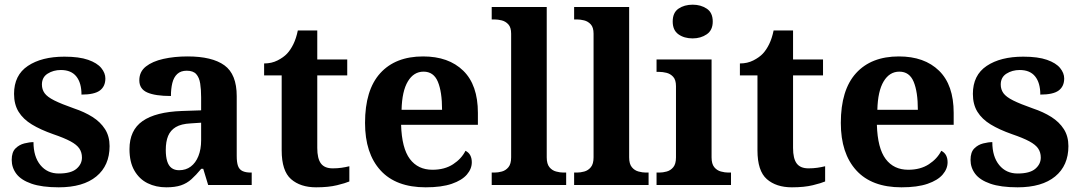

<svg xmlns="http://www.w3.org/2000/svg" viewBox="-20 -790 4623 820"><path d="M231 10Q159 10 114.5 -5.5Q70 -21 50 -47.5Q30 -74 30 -107Q30 -140 46 -156Q62 -172 84 -177.5Q106 -183 123 -183Q123 -121 152.5 -85Q182 -49 231 -49Q283 -49 306.5 -69Q330 -89 330 -117Q330 -139 319 -155.5Q308 -172 281 -186.5Q254 -201 207 -217Q153 -236 116 -258.5Q79 -281 59.5 -312.5Q40 -344 40 -389Q40 -469 99 -508.5Q158 -548 255 -548Q318 -548 356.5 -534.5Q395 -521 412.5 -499.5Q430 -478 430 -455Q430 -421 406.5 -403.5Q383 -386 328 -386Q328 -436 306 -463.5Q284 -491 240 -491Q208 -491 183.5 -475.5Q159 -460 159 -429Q159 -408 170.5 -392Q182 -376 212 -361Q242 -346 296 -327Q341 -312 375 -290.5Q409 -269 428.5 -238.5Q448 -208 448 -166Q448 -83 391.5 -36.5Q335 10 231 10Z M690 10Q646 10 610.5 -7.5Q575 -25 554 -61.4Q533 -97.7 533 -153Q533 -234 589 -273Q645 -312 757 -316L839 -318.8V-374Q839 -407.6 835 -433.3Q831 -459 818 -473.5Q805 -488 777.5 -488Q752 -488 737 -474Q722 -460 716 -435.5Q710 -411 710 -380Q643 -380 609 -395Q575 -410 575 -447Q575 -483.8 603 -505.9Q631 -528 677.9 -538.5Q724.8 -549 780.8 -549Q886 -549 938.5 -511Q991 -473 991 -379.4V-124.1Q991 -96.6 996.5 -81.3Q1002 -66 1015.7 -59.5Q1029.4 -53 1051 -53H1055V0H869L848 -69H839.4Q817 -42 797.5 -24.5Q778 -7 753 1.5Q728 10 690 10ZM744.8 -63Q774 -63 794.8 -78.7Q815.7 -94.3 827.3 -123.3Q839 -152.3 839 -191V-266L794 -263Q754 -261 730.9 -247.3Q707.9 -233.5 697.9 -209.3Q688 -185.1 688 -149.4Q688 -121 694 -101.5Q700 -82 712.8 -72.5Q725.6 -63 744.8 -63Z M1330 10Q1263 10 1223 -25Q1183 -60 1183 -148V-468H1108V-519Q1140 -519 1165.5 -532Q1191 -545 1206 -561Q1221 -577 1233 -601.5Q1245 -626 1252 -660H1335V-536H1463V-468H1335V-158Q1335 -113 1350.5 -92Q1366 -71 1401 -71Q1421 -71 1438.5 -73.5Q1456 -76 1472 -80V-15Q1456 -8 1419.5 1Q1383 10 1330 10Z M1798 10Q1671 10 1605 -62.5Q1539 -135 1539 -265Q1539 -406 1604 -477.5Q1669 -549 1787 -549Q1896 -549 1958.5 -488Q2021 -427 2021 -308V-257H1693Q1696 -157 1730.5 -111Q1765 -65 1827 -65Q1879 -65 1915 -88.5Q1951 -112 1968 -146Q1982 -139 1988.5 -126.5Q1995 -114 1995 -97Q1995 -69 1974 -44.5Q1953 -20 1909.5 -5Q1866 10 1798 10ZM1868 -321Q1868 -398 1850 -441Q1832 -484 1789 -484Q1747 -484 1722 -442.5Q1697 -401 1695 -321Z M2080 0V-53H2092Q2107 -53 2123.5 -57.5Q2140 -62 2151.5 -76Q2163 -90 2163 -118V-646Q2163 -673 2151 -686Q2139 -699 2122.5 -703Q2106 -707 2092 -707H2080V-760H2315V-118Q2315 -90 2326.5 -76Q2338 -62 2355 -57.5Q2372 -53 2386 -53H2398V0Z M2432 0V-53H2444Q2459 -53 2475.5 -57.5Q2492 -62 2503.5 -76Q2515 -90 2515 -118V-646Q2515 -673 2503 -686Q2491 -699 2474.5 -703Q2458 -707 2444 -707H2432V-760H2667V-118Q2667 -90 2678.5 -76Q2690 -62 2707 -57.5Q2724 -53 2738 -53H2750V0Z M2784 0V-53H2796Q2811 -53 2827.5 -57.5Q2844 -62 2855.5 -75.9Q2867 -89.8 2867 -117.7V-422Q2867 -448.9 2855 -462Q2843 -475 2826.5 -479Q2810 -483 2796 -483H2784V-536H3019V-118Q3019 -90 3030.5 -76Q3042 -62 3059 -57.5Q3076 -53 3090 -53H3102V0ZM2938.1 -626Q2902 -626 2877.5 -643.5Q2853 -661 2853 -698Q2853 -736 2877.7 -753Q2902.5 -770 2938.5 -770Q2973 -770 2998.5 -753Q3024 -736 3024 -698Q3024 -661 2998.4 -643.5Q2972.8 -626 2938.1 -626Z M3362 10Q3295 10 3255 -25Q3215 -60 3215 -148V-468H3140V-519Q3172 -519 3197.5 -532Q3223 -545 3238 -561Q3253 -577 3265 -601.5Q3277 -626 3284 -660H3367V-536H3495V-468H3367V-158Q3367 -113 3382.5 -92Q3398 -71 3433 -71Q3453 -71 3470.5 -73.5Q3488 -76 3504 -80V-15Q3488 -8 3451.5 1Q3415 10 3362 10Z M3830 10Q3703 10 3637 -62.5Q3571 -135 3571 -265Q3571 -406 3636 -477.5Q3701 -549 3819 -549Q3928 -549 3990.5 -488Q4053 -427 4053 -308V-257H3725Q3728 -157 3762.5 -111Q3797 -65 3859 -65Q3911 -65 3947 -88.5Q3983 -112 4000 -146Q4014 -139 4020.5 -126.5Q4027 -114 4027 -97Q4027 -69 4006 -44.5Q3985 -20 3941.5 -5Q3898 10 3830 10ZM3900 -321Q3900 -398 3882 -441Q3864 -484 3821 -484Q3779 -484 3754 -442.5Q3729 -401 3727 -321Z M4326 10Q4254 10 4209.5 -5.5Q4165 -21 4145 -47.5Q4125 -74 4125 -107Q4125 -140 4141 -156Q4157 -172 4179 -177.5Q4201 -183 4218 -183Q4218 -121 4247.5 -85Q4277 -49 4326 -49Q4378 -49 4401.5 -69Q4425 -89 4425 -117Q4425 -139 4414 -155.5Q4403 -172 4376 -186.5Q4349 -201 4302 -217Q4248 -236 4211 -258.5Q4174 -281 4154.5 -312.5Q4135 -344 4135 -389Q4135 -469 4194 -508.5Q4253 -548 4350 -548Q4413 -548 4451.5 -534.5Q4490 -521 4507.5 -499.5Q4525 -478 4525 -455Q4525 -421 4501.5 -403.5Q4478 -386 4423 -386Q4423 -436 4401 -463.5Q4379 -491 4335 -491Q4303 -491 4278.5 -475.5Q4254 -460 4254 -429Q4254 -408 4265.5 -392Q4277 -376 4307 -361Q4337 -346 4391 -327Q4436 -312 4470 -290.5Q4504 -269 4523.5 -238.5Q4543 -208 4543 -166Q4543 -83 4486.5 -36.5Q4430 10 4326 10Z"/></svg>

Font: Noto Serif Armenian
Style: Regular
Weight: 400
Designer: Monotype Design Team
Foundry: Monotype Imaging Inc.
Version: Version 2.007